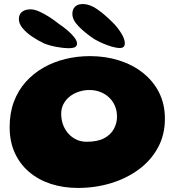

<svg xmlns="http://www.w3.org/2000/svg" viewBox="-20 -873 860 946"><path d="M364 53Q292 53 230.5 33Q169 13 123.5 -25.8Q78 -64.5 52.8 -120Q27.5 -175.5 27.5 -246.5Q27.5 -315.5 48.2 -371.2Q69 -427 106.5 -469Q144 -511 193.8 -539.5Q243.5 -568 302 -582.2Q360.5 -596.5 423 -596.5Q499.5 -596.5 566.2 -575.5Q633 -554.5 684 -514.2Q735 -474 763.8 -417Q792.5 -360 792.5 -288Q792.5 -208.5 758 -145.2Q723.5 -82 663.2 -37.8Q603 6.5 526 29.8Q449 53 364 53ZM406.5 -174.5Q461 -174.5 493.8 -192.2Q526.5 -210 541.5 -238.5Q556.5 -267 556.5 -298Q556.5 -327.5 546 -351.8Q535.5 -376 517 -393.2Q498.5 -410.5 473.8 -420Q449 -429.5 420.5 -429.5Q393.5 -429.5 368.5 -421.2Q343.5 -413 324 -397.8Q304.5 -382.5 293 -360.8Q281.5 -339 281.5 -312.5Q281.5 -283.5 290.8 -258.5Q300 -233.5 316.8 -214.8Q333.5 -196 356.5 -185.2Q379.5 -174.5 406.5 -174.5ZM316.5 -635.5Q293 -635.5 259 -641.8Q225 -648 197.5 -659Q165.5 -674 137 -693.5Q108.5 -713 90.8 -734.8Q73 -756.5 73 -779Q73 -803 88.8 -815Q104.5 -827 131 -827Q149 -827 172.8 -816.5Q196.5 -806 221.8 -790Q247 -774 268.5 -756.5Q289 -743 310 -725.5Q331 -708 345.2 -690.2Q359.5 -672.5 359.5 -658Q359.5 -647 350.2 -641.2Q341 -635.5 316.5 -635.5ZM570 -636.5Q554 -636.5 531.5 -643Q509 -649.5 486 -659.5Q463 -669.5 444.5 -680.5Q398.5 -711 367.5 -743Q336.5 -775 336.5 -804.5Q336.5 -827 349.8 -840Q363 -853 387 -853Q422.5 -853 459 -827.5Q495.5 -802 533 -764.5Q557.5 -741 576.2 -711.2Q595 -681.5 595 -660Q595 -649 589.5 -642.8Q584 -636.5 570 -636.5Z"/></svg>

Font: Gluten Thin
Style: Bold
Weight: 700
Version: Version 1.300